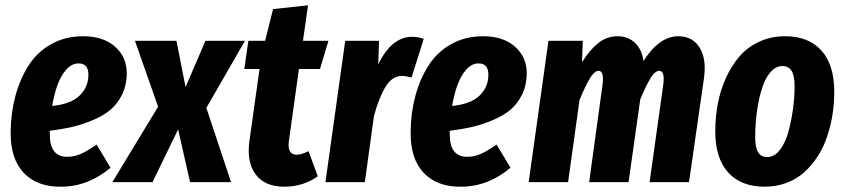

<svg xmlns="http://www.w3.org/2000/svg" viewBox="-20 -684 3174 721"><path d="M292 -547.9Q369.1 -547.9 413.3 -507.6Q457.5 -467.3 456.1 -404.8Q455.1 -361.8 437.7 -327.4Q420.4 -293 393.8 -271Q367.2 -249 328.1 -232.7Q289.1 -216.3 251.2 -207.5Q213.4 -198.7 167 -192.9V-179.2Q167 -95.2 231.9 -95.2Q259.3 -95.2 283.9 -106.2Q308.6 -117.2 342.8 -141.1L395 -54.2Q310.5 17.1 209 17.1Q119.1 18.1 68.8 -35.2Q18.6 -88.4 20 -189.9Q21 -261.7 38.1 -324.7Q55.2 -387.7 87.4 -438.2Q119.6 -488.8 172.4 -518.3Q225.1 -547.9 292 -547.9ZM175.8 -286.1Q245.6 -293 278.8 -325Q312 -356.9 312 -403.8Q312 -445.8 274.9 -445.8Q249 -445.8 228.3 -421.9Q207.5 -397.9 195.6 -364Q183.6 -330.1 175.8 -286.1Z M899.9 -530.8 754.9 -278.8 847.7 0H693.8L648.9 -198.2L552.7 0H401.9L573.7 -283.2L486.8 -530.8H642.6L676.8 -356.9L751.5 -530.8Z M1102.5 -424.8 1064.5 -151.9Q1058.6 -103 1094.7 -103Q1111.3 -103 1138.7 -116.2L1173.3 -22Q1118.2 17.1 1047.4 17.1Q974.6 17.1 940.2 -28.8Q905.8 -74.7 916.5 -153.8L954.6 -424.8H897.5L912.6 -530.8H975.6L1005.4 -649.9L1136.7 -664.1L1117.7 -530.8H1213.4L1181.6 -424.8Z M1528.3 -545.9Q1548.8 -545.9 1571.3 -538.1L1525.4 -393.1Q1502.9 -398.9 1489.3 -398.9Q1453.6 -398.9 1429 -359.9Q1404.3 -320.8 1384.3 -249L1350.1 0H1202.1L1276.4 -530.8H1403.3L1400.4 -441.9Q1450.2 -545.9 1528.3 -545.9Z M1793.9 -547.9Q1871.1 -547.9 1915.3 -507.6Q1959.5 -467.3 1958 -404.8Q1957 -361.8 1939.7 -327.4Q1922.4 -293 1895.8 -271Q1869.1 -249 1830.1 -232.7Q1791 -216.3 1753.2 -207.5Q1715.3 -198.7 1668.9 -192.9V-179.2Q1668.9 -95.2 1733.9 -95.2Q1761.2 -95.2 1785.9 -106.2Q1810.5 -117.2 1844.7 -141.1L1897 -54.2Q1812.5 17.1 1710.9 17.1Q1621.1 18.1 1570.8 -35.2Q1520.5 -88.4 1522 -189.9Q1522.9 -261.7 1540 -324.7Q1557.1 -387.7 1589.4 -438.2Q1621.6 -488.8 1674.3 -518.3Q1727.1 -547.9 1793.9 -547.9ZM1677.7 -286.1Q1747.6 -293 1780.8 -325Q1814 -356.9 1814 -403.8Q1814 -445.8 1776.9 -445.8Q1751 -445.8 1730.2 -421.9Q1709.5 -397.9 1697.5 -364Q1685.5 -330.1 1677.7 -286.1Z M2527.3 -547.9Q2580.6 -547.9 2607.2 -505.1Q2633.8 -462.4 2623.5 -390.1L2567.4 0H2419.4L2470.7 -366.2Q2477.5 -418 2455.6 -418Q2439.9 -418 2423.6 -391.8Q2407.2 -365.7 2384.3 -311L2340.3 0H2192.4L2242.7 -366.2Q2249.5 -418 2227.5 -418Q2212.4 -418 2195.6 -390.6Q2178.7 -363.3 2156.2 -308.1L2113.3 0H1965.3L2039.6 -530.8H2168.5L2165.5 -450.2Q2194.8 -497.1 2226.8 -522.5Q2258.8 -547.9 2299.3 -547.9Q2338.4 -547.9 2364.3 -523.4Q2390.1 -499 2396.5 -455.1Q2455.6 -547.9 2527.3 -547.9Z M2851.1 17.1Q2763.2 17.1 2714.6 -36.1Q2666 -89.4 2666 -190.9Q2666 -244.6 2675.8 -295.4Q2685.5 -346.2 2706.5 -392.3Q2727.5 -438.5 2757.6 -472.9Q2787.6 -507.3 2831.5 -527.6Q2875.5 -547.9 2928.2 -547.9Q3016.1 -547.9 3064.5 -494.4Q3112.8 -440.9 3112.8 -338.9Q3112.8 -294.9 3106 -252.2Q3099.1 -209.5 3085.4 -169.4Q3071.8 -129.4 3049.8 -95.7Q3027.8 -62 2999.5 -36.6Q2971.2 -11.2 2933.1 2.9Q2895 17.1 2851.1 17.1ZM2860.8 -94.2Q2888.2 -94.2 2909.2 -121.8Q2930.2 -149.4 2941.4 -192.1Q2952.6 -234.9 2958.3 -278.1Q2963.9 -321.3 2963.9 -360.8Q2963.9 -400.4 2952.4 -418.2Q2940.9 -436 2918 -436Q2895.5 -436 2877.4 -417.5Q2859.4 -398.9 2848.1 -370.4Q2836.9 -341.8 2829.3 -305.4Q2821.8 -269 2818.8 -235.1Q2815.9 -201.2 2815.9 -169.9Q2815.9 -129.9 2826.9 -112.1Q2837.9 -94.2 2860.8 -94.2Z"/></svg>

Font: Fira Sans Compressed
Style: Bold Italic
Weight: 700
Width: 3
Italic angle: -8°
Designer: Carrois Corporate & Edenspiekermann AG
Foundry: Carrois Corporate GbR & Edenspiekermann AG
Version: Version 4.203;PS 004.203;hotconv 1.0.88;makeotf.lib2.5.64775